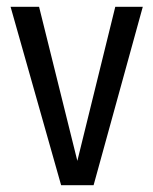

<svg xmlns="http://www.w3.org/2000/svg" viewBox="-20 -546 452 566"><path d="M400.9 -525.9 255.9 0H160.2L11.2 -525.9H95.2L208 -71.8L319.8 -525.9Z"/></svg>

Font: Fira Sans Compressed Book
Style: Regular
Weight: 350
Width: 1
Designer: Carrois Corporate & Edenspiekermann AG
Foundry: Carrois Corporate GbR & Edenspiekermann AG
Version: Version 4.203;PS 004.203;hotconv 1.0.88;makeotf.lib2.5.64775